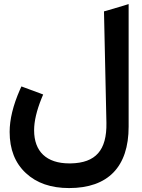

<svg xmlns="http://www.w3.org/2000/svg" viewBox="-20 -704 712 962"><path d="M327.6 114.7C212.4 114.7 150.9 54.7 150.9 -51.3C150.9 -96.7 163.6 -150.4 188.5 -211.9L196.3 -230.5L177.2 -237.8L104.5 -264.6L87.4 -271L79.6 -253.9C45.4 -175.8 28.3 -105.5 28.3 -43C28.3 43.9 55.2 112.8 109.4 163.1C163.1 213.4 235.4 238.3 326.2 238.3C522 238.3 624.5 131.3 624.5 -69.3V-657.2V-683.6L599.6 -675.8L515.6 -650.9L501 -647L513.2 -88.4C515.6 48.8 459.5 112.3 334.5 114.7H327.6Z"/></svg>

Font: Samim
Style: Bold
Weight: 700
Foundry: DejaVu fonts team - Redesigned by Saber Rastikerdar
Version: Version 4.0.5